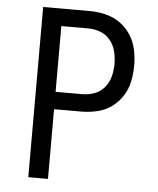

<svg xmlns="http://www.w3.org/2000/svg" viewBox="-53 -780 681 826"><g transform="rotate(5 288.0 -367.5)"><path d="M100 0H185V-301H301Q335 -301 369 -308.5Q403 -316 431.5 -336Q460 -356 479 -385.5Q498 -415 505 -449Q512 -483 512 -518Q512 -552 505 -586Q498 -620 479 -649.5Q460 -679 431.5 -699Q403 -719 369 -727Q335 -735 301 -735H100ZM185 -376V-660H301Q328 -660 353.5 -650.5Q379 -641 396.5 -619.5Q414 -598 420.5 -571.5Q427 -545 427 -518Q427 -491 420.5 -464.5Q414 -438 396.5 -416.5Q379 -395 353.5 -385.5Q328 -376 301 -376Z"/></g></svg>

Font: Iosevka Sparkle
Style: Regular
Weight: 400
Designer: Belleve Invis
Foundry: Belleve Invis
Version: Version 4.5.0; ttfautohint (v1.8.3)